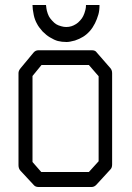

<svg xmlns="http://www.w3.org/2000/svg" viewBox="-20 -798 526 768"><path d="M110 -494V-150L145 -110H335.5L374.5 -153V-493L335.5 -538H146ZM63 -526 114.5 -588Q122 -597 134 -597H347.5Q361.5 -597 367 -588L421 -526Q428.5 -518 428.5 -505V-140Q428.5 -126 420.5 -119L365.5 -59Q357 -50 346.5 -50H134Q121.5 -50 115 -58L62 -115Q54 -123.5 54 -137V-506Q54 -515.5 63 -526ZM110 -778H164Q166 -760 167.5 -755Q170.5 -743 175.5 -733Q179 -726 188 -716Q197.5 -705.5 205 -701Q212 -696.5 225 -693Q235 -690 245 -690Q256 -690 265.5 -693Q274 -695.5 284.5 -702Q292 -706.5 300.5 -716Q308.5 -724.5 313 -734Q318 -744 321.5 -758Q324 -767 324 -778H378Q378 -755.5 373.5 -740Q368 -721 360 -705Q351 -687 339.5 -674Q326.5 -659.5 312.5 -651Q298 -642 280 -636Q258 -630 246.5 -630Q227 -630 211.5 -634Q198 -637.5 179 -649Q165.5 -657 150.5 -672Q134.5 -690 128.5 -702Q119 -718.5 115 -738Q110 -762 110 -778Z"/></svg>

Font: 3270 Nerd Font Mono SemCond
Style: Regular
Weight: 400
Monospace: yes
Version: Version 3.0.1;Nerd Fonts 3.1.1